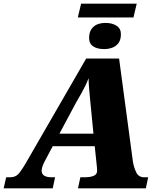

<svg xmlns="http://www.w3.org/2000/svg" viewBox="-64 -1036 872 1056"><path d="M364 -940 382 -1016H688L670 -940ZM509 -766Q471 -766 448.5 -781Q426 -796 426 -828Q426 -866 449.5 -888Q473 -910 516 -910Q553 -910 577 -894.5Q601 -879 601 -848Q601 -817 587.5 -799Q574 -781 553 -773.5Q532 -766 509 -766ZM-44 0 -30 -61H-8Q19 -61 35 -77Q51 -93 78 -139L410 -714H591L667 -147Q672 -116 685 -88.5Q698 -61 729 -61H751L738 0H365L378 -61H401Q433 -61 451.5 -69Q470 -77 470 -96Q470 -104 469.5 -111.5Q469 -119 468 -127L457 -232H226L184 -153Q165 -118 165 -97Q165 -61 221 -61H239L226 0ZM355 -473 263 -301H450L434 -464Q430 -508 427 -539Q424 -570 423 -606Q414 -582 405 -563.5Q396 -545 384.5 -524.5Q373 -504 355 -473Z"/></svg>

Font: Noto Serif Black
Style: Italic
Weight: 900
Italic angle: -12°
Designer: Monotype Design Team
Foundry: Monotype Imaging Inc.
Version: Version 2.013